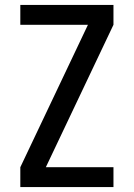

<svg xmlns="http://www.w3.org/2000/svg" viewBox="-20 -755 540 775"><path d="M62 0V-80L335 -655H62V-735H438V-655L165 -80H438V0Z"/></svg>

Font: Iosevka SS04 Medium
Style: Regular
Weight: 500
Monospace: yes
Designer: Belleve Invis
Foundry: Belleve Invis
Version: Version 19.0.0; ttfautohint (v1.8.4)